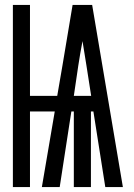

<svg xmlns="http://www.w3.org/2000/svg" viewBox="-20 -755 540 775"><path d="M32 0H101V-305H201L149 0H221L268 -305H278V0H347V-305H357L405 0H476L352 -735H273L232 -490L211 -368H101V-735H32ZM278 -368 296 -490Q300 -515 304 -539.5Q308 -564 313 -589Q317 -564 321 -539.5Q325 -515 329 -490L348 -368Z"/></svg>

Font: Iosevka SS09
Style: Regular
Weight: 400
Monospace: yes
Designer: Belleve Invis
Foundry: Belleve Invis
Version: Version 5.2.1; ttfautohint (v1.8.3)